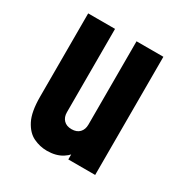

<svg xmlns="http://www.w3.org/2000/svg" viewBox="-137 -655 737 774"><g transform="rotate(30 231.5 -268.5)"><path d="M186 13Q153.5 13 123.2 -1.5Q93 -16 73.5 -53.8Q54 -91.5 54 -162V-550H179V-162Q179 -139.5 192 -125.8Q205 -112 229 -112Q253 -112 266 -125.8Q279 -139.5 279 -162V-550H404V0H279V-84L301 -55Q285.5 -23 256.8 -5Q228 13 186 13Z"/></g></svg>

Font: Mohave Light
Style: Regular
Weight: 300
Designer: Gumpita Rahayu
Foundry: Tokotype
Version: Version 2.003